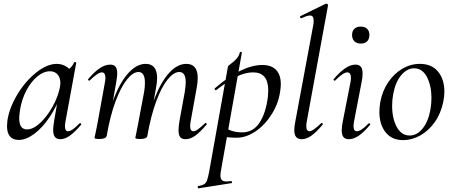

<svg xmlns="http://www.w3.org/2000/svg" viewBox="-20 -745 2450 1040"><path d="M18 -62Q18 -71 20 -91Q30 -160 73.5 -232.5Q117 -305 176 -352Q235 -399 287 -399Q319 -399 344.5 -381Q370 -363 373 -328L325 -357Q339 -359 356.5 -373.5Q374 -388 381 -407Q383 -409 385 -409Q388 -409 391 -407.5Q394 -406 393 -405L335 -89Q332 -73 332 -62Q332 -34 348 -34Q370 -34 411 -77Q412 -78 414 -78Q417 -78 419 -74.5Q421 -71 419 -69Q386 -30 359 -10.5Q332 9 307 9Q287 9 277.5 -3Q268 -15 268 -41Q268 -57 273 -89L297 -229L316 -246Q288 -169 248.5 -110.5Q209 -52 165 -19.5Q121 13 81 13Q51 13 34.5 -5.5Q18 -24 18 -62ZM304 -270Q307 -284 307 -296Q307 -324 292 -341.5Q277 -359 250 -359Q217 -359 183 -331.5Q149 -304 123 -255Q97 -206 88 -147Q84 -115 84 -105Q84 -44 126 -44Q160 -44 197.5 -79Q235 -114 264.5 -167Q294 -220 304 -270Z M947 -40Q947 -57 952 -89L981 -248Q986 -281 986 -300Q986 -355 951 -355Q921 -355 888 -314.5Q855 -274 826 -195.5Q797 -117 778 -9L764 -10Q784 -127 818.5 -215Q853 -303 897 -351Q941 -399 989 -399Q1051 -399 1051 -323Q1051 -299 1045 -267L1013 -89Q1010 -74 1010 -63Q1010 -34 1028 -34Q1038 -34 1053 -45Q1068 -56 1090 -77Q1092 -79 1094 -79Q1097 -79 1099 -75.5Q1101 -72 1098 -69Q1064 -29 1037.5 -10Q1011 9 985 9Q965 9 956 -2.5Q947 -14 947 -40ZM492 1 497 -22 507 -71 548 -297Q551 -312 551 -322Q551 -353 532 -353Q521 -353 504 -341.5Q487 -330 466 -309Q465 -308 463 -308Q460 -308 458 -311.5Q456 -315 458 -317Q492 -357 521 -376Q550 -395 577 -395Q597 -395 606 -383.5Q615 -372 615 -347Q615 -332 610 -302L558 -9Q553 8 518 8Q492 8 492 1ZM713 1Q714 -5 719.5 -30Q725 -55 728 -74L761 -249Q765 -273 765 -297Q765 -355 730 -355Q700 -355 667 -313.5Q634 -272 605 -193.5Q576 -115 558 -9L543 -10Q563 -126 597.5 -214Q632 -302 676.5 -350.5Q721 -399 769 -399Q831 -399 831 -322Q831 -300 825 -268L778 -9Q777 -1 767 3.5Q757 8 739 8Q713 8 713 1Z M1054 263Q1076 259 1086 252.5Q1096 246 1101.5 231.5Q1107 217 1113 185L1215 -386Q1215 -388 1232 -400.5Q1249 -413 1262 -428Q1275 -443 1279 -461Q1279 -464 1284 -464Q1286 -464 1288.5 -462.5Q1291 -461 1290 -459L1177 178Q1174 195 1174 206Q1174 223 1182 230.5Q1190 238 1207 238Q1213 238 1231 236Q1235 235 1236.5 240.5Q1238 246 1234 247L1056 275Q1052 276 1051 270Q1050 264 1054 263ZM1173 -8 1183 -63Q1206 -47 1232 -37.5Q1258 -28 1292 -28Q1351 -28 1385.5 -80Q1420 -132 1431 -220Q1433 -244 1433 -255Q1433 -353 1351 -353Q1308 -353 1262 -330Q1216 -307 1151 -257L1149 -256Q1146 -256 1143.5 -260.5Q1141 -265 1144 -267Q1290 -393 1401 -393Q1450 -393 1475.5 -366.5Q1501 -340 1501 -289Q1501 -273 1498 -253Q1489 -186 1452.5 -127.5Q1416 -69 1365 -34Q1314 1 1261 1Q1216 1 1173 -8Z M1574 -40Q1574 -59 1580 -89L1677 -610Q1679 -619 1679 -634Q1679 -661 1659 -661Q1643 -661 1613 -646H1612Q1607 -646 1605.5 -651.5Q1604 -657 1608 -658L1745 -725H1747Q1751 -725 1754.5 -722Q1758 -719 1757 -717L1642 -89Q1639 -74 1639 -63Q1639 -34 1657 -34Q1674 -34 1719 -77Q1721 -79 1723 -79Q1726 -79 1728 -75.5Q1730 -72 1727 -69Q1693 -29 1666.5 -10Q1640 9 1614 9Q1594 9 1584 -3Q1574 -15 1574 -40Z M1831 -39Q1831 -59 1837 -89L1878 -297Q1881 -312 1881 -322Q1881 -353 1861 -353Q1850 -353 1833 -341.5Q1816 -330 1796 -309Q1795 -308 1793 -308Q1790 -308 1787.5 -311.5Q1785 -315 1788 -317Q1854 -395 1905 -395Q1925 -395 1934.5 -383.5Q1944 -372 1944 -348Q1944 -325 1939 -302L1898 -89Q1895 -73 1895 -62Q1895 -34 1913 -34Q1936 -34 1976 -76Q1977 -77 1979 -77Q1983 -77 1985 -73.5Q1987 -70 1984 -68Q1951 -29 1923.5 -10Q1896 9 1870 9Q1850 9 1840.5 -2.5Q1831 -14 1831 -39ZM1887 -556Q1887 -577 1899.5 -589Q1912 -601 1934 -601Q1956 -601 1968.5 -589Q1981 -577 1981 -556Q1981 -534 1969 -521.5Q1957 -509 1934 -509Q1912 -509 1899.5 -521.5Q1887 -534 1887 -556Z M2035 -139Q2035 -161 2040 -193Q2051 -252 2082.5 -299Q2114 -346 2159 -372.5Q2204 -399 2254 -399Q2318 -399 2352.5 -357.5Q2387 -316 2387 -248Q2387 -222 2381 -193Q2368 -130 2334.5 -83Q2301 -36 2256 -11Q2211 14 2164 14Q2102 14 2068.5 -28.5Q2035 -71 2035 -139ZM2311 -149Q2317 -181 2317 -214Q2317 -281 2292.5 -328Q2268 -375 2223 -375Q2185 -375 2153.5 -338Q2122 -301 2110 -236Q2104 -205 2104 -172Q2104 -104 2129 -57.5Q2154 -11 2199 -11Q2238 -11 2268.5 -48Q2299 -85 2311 -149Z"/></svg>

Font: Cormorant Garamond Medium
Style: Italic
Weight: 500
Italic angle: -10°
Designer: Christian Thalmann (Catharsis Fonts)
Foundry: Catharsis Fonts
Version: Version 4.000